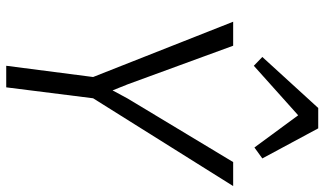

<svg xmlns="http://www.w3.org/2000/svg" viewBox="-238 -830 1067 632"><g transform="rotate(90 296.0 -513.5)"><path d="M267 0H196L233 -286L51 -747H130L257 -400L277 -350L304 -400L513 -747H592L303 -286ZM359 -961 196 -815 167 -843 335 -1027H402L501 -843L465 -817Z"/></g></svg>

Font: Merriweather Sans Variable Regular
Style: Italic
Weight: 300
Italic angle: -8°
Designer: Eben Sorkin
Foundry: Eben Sorkin
Version: Version 2.001